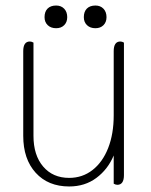

<svg xmlns="http://www.w3.org/2000/svg" viewBox="-20 -664 546 694"><path d="M64 -173V-479Q64 -514 88 -514Q94 -514 101 -510V-173Q101 -103 136 -62Q171 -21 230 -21Q278 -21 314.5 -49.5Q351 -78 371 -129Q391 -180 391 -247V-479Q391 -514 415 -514Q421 -514 428 -510V-31Q428 4 404 4Q398 4 391 0V-102Q370 -52 328.5 -21Q287 10 230 10Q154 10 109 -39.5Q64 -89 64 -173ZM141 -602Q141 -622 152 -633Q163 -644 183 -644Q201 -644 212 -632.5Q223 -621 223 -602Q223 -584 212 -573Q201 -562 183 -562Q164 -562 152.5 -573Q141 -584 141 -602ZM283 -602Q283 -622 294 -633Q305 -644 325 -644Q343 -644 354 -632.5Q365 -621 365 -602Q365 -584 354 -573Q343 -562 325 -562Q306 -562 294.5 -573Q283 -584 283 -602Z"/></svg>

Font: Thasadith
Style: Regular
Weight: 400
Designer: Cadson Demak Co.,Ltd.
Foundry: Cadson Demak Co.,Ltd.
Version: Version 1.000; ttfautohint (v1.6)